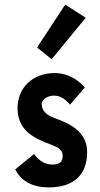

<svg xmlns="http://www.w3.org/2000/svg" viewBox="-20 -802 435 833"><path d="M263 -782 141 -596 204 -545 352 -725ZM348 -422C348 -422 300 -485 218 -485C122 -485 56 -423 56 -330C58 -235 128 -202 200 -175C237 -161 252 -150 252 -126C251 -99 239 -88 206 -88C156 -88 128 -134 128 -134L46 -67C62 -34 101 11 192 11C303 11 358 -47 358 -141V-143C358 -230 284 -266 216 -290C177 -305 162 -323 161 -350C161 -374 191 -387 213 -387C241 -387 260 -375 284 -348Z"/></svg>

Font: Mint Spirit
Style: Bold
Weight: 700
Designer: HARENDAL Hirwen
Foundry: Arkandis Digital Foundry.
Version: Version 1.004;FFEdit